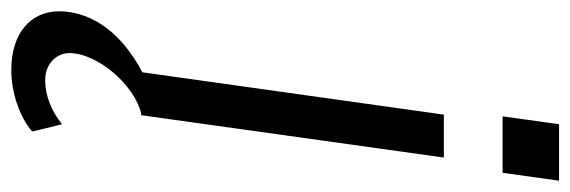

<svg xmlns="http://www.w3.org/2000/svg" viewBox="-438 -425 1010 340"><g transform="rotate(90 67.0 -255.0)"><path d="M203 -640 217 -740H117L103 -640ZM101 0 176 -536H100L25 -2C13 4 2 11 -9 19C-56 52 -83 98 -83 145C-83 196 -44 230 21 230C60 230 103 216 130 193L117 140C94 159 66 170 39 170C10 170 -9 150 -9 127C-9 78 47 12 98 0Z"/></g></svg>

Font: Plus Jakarta Sans
Style: Italic
Weight: 400
Italic angle: -8°
Designer: Gumpita Rahayu
Foundry: Tokotype
Version: Version 2.071;gftools[0.9.30]